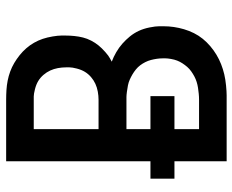

<svg xmlns="http://www.w3.org/2000/svg" viewBox="-88 -688 775 640"><g transform="rotate(-90 300.0 -367.5)"><path d="M83 0V-174H25V-254H83V-735H288Q304 -735 320 -734Q336 -733 351.5 -730Q367 -727 382 -721.5Q397 -716 410.5 -708Q424 -700 436.5 -690Q449 -680 459.5 -668Q470 -656 478 -642Q486 -628 491 -613Q496 -598 499 -580Q502 -562 502 -551V-537Q502 -523 500.5 -508Q499 -493 495.5 -479Q492 -465 485 -451.5Q478 -438 469 -427Q460 -416 447 -404.5Q434 -393 426 -389L415 -383Q431 -377 446.5 -368Q462 -359 475 -347.5Q488 -336 499 -322.5Q510 -309 517.5 -293Q525 -277 529 -257Q533 -237 533 -225V-211Q533 -193 530.5 -176Q528 -159 523 -142Q518 -125 510 -109Q502 -93 491 -79.5Q480 -66 466.5 -54.5Q453 -43 438 -34Q423 -25 406.5 -18.5Q390 -12 373 -8Q356 -4 335.5 -2Q315 0 303 0ZM190 -427H288Q301 -427 315 -429.5Q329 -432 341 -437.5Q353 -443 363.5 -452Q374 -461 381 -472.5Q388 -484 392 -499.5Q396 -515 396 -524V-535Q396 -549 393.5 -562.5Q391 -576 385.5 -588Q380 -600 371 -610.5Q362 -621 350.5 -628Q339 -635 323 -639Q307 -643 299 -643H190ZM190 -92H288Q298 -92 308 -93Q318 -94 328 -95.5Q338 -97 347.5 -100Q357 -103 365.5 -107.5Q374 -112 382.5 -118Q391 -124 397.5 -131.5Q404 -139 409.5 -147.5Q415 -156 418.5 -165Q422 -174 424 -185.5Q426 -197 426 -204V-213Q426 -223 424.5 -233Q423 -243 420.5 -252.5Q418 -262 413.5 -271Q409 -280 403 -288Q397 -296 389 -302.5Q381 -309 372.5 -314Q364 -319 355 -323Q346 -327 336 -329Q326 -331 314.5 -332.5Q303 -334 297 -334H190V-254H300V-174H190Z"/></g></svg>

Font: Iosevka Aile Semibold
Style: Regular
Weight: 600
Designer: Belleve Invis
Foundry: Belleve Invis
Version: Version 31.1.0; ttfautohint (v1.8.4)